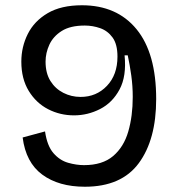

<svg xmlns="http://www.w3.org/2000/svg" viewBox="-20 -694 676 729"><path d="M302 15Q203 15 140.5 -31Q78 -77 66 -172L151 -195Q159 -140 183 -112.5Q207 -85 238.5 -76Q270 -67 299 -67Q369 -67 409.5 -101.5Q450 -136 467 -194.5Q484 -253 484 -326Q484 -367 478.5 -407Q473 -447 465 -484H453Q461 -405 434 -354.5Q407 -304 360 -280Q313 -256 261 -256Q208 -256 162.5 -279.5Q117 -303 89 -349Q61 -395 61 -460Q61 -516 85.5 -565Q110 -614 161 -644Q212 -674 291 -674Q424 -674 498.5 -583Q573 -492 573 -318Q573 -164 507 -74.5Q441 15 302 15ZM286 -326Q346 -326 386 -368Q426 -410 426 -479Q426 -526 407.5 -551.5Q389 -577 360.5 -587Q332 -597 302 -597Q247 -597 214.5 -576.5Q182 -556 167.5 -524.5Q153 -493 153 -460Q153 -416 171.5 -386.5Q190 -357 220.5 -341.5Q251 -326 286 -326Z"/></svg>

Font: Bricolage Grotesque 10pt
Style: Regular
Weight: 400
Designer: Mathieu Triay
Foundry: Atelier Triay
Version: Version 1.000; ttfautohint (v1.8.4.7-5d5b);gftools[0.9.32]